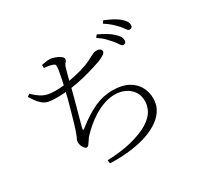

<svg xmlns="http://www.w3.org/2000/svg" viewBox="-177 -1040 1354 1305"><g transform="rotate(-30 500.0 -388.0)"><path d="M93 -640Q123 -611 147.5 -595.5Q172 -580 198 -574Q224 -568 256 -568Q289 -568 325 -572Q329 -589 333 -607Q339 -638 344 -664.5Q349 -691 349 -703Q350 -717 345 -722.5Q340 -728 328 -731Q316 -735 301 -737.5Q286 -740 267 -742L266 -766Q282 -769 297.5 -771.5Q313 -774 327 -774Q347 -774 370 -765.5Q393 -757 408.5 -745.5Q424 -734 424 -722Q424 -714 419 -707.5Q414 -701 407.5 -693Q401 -685 397 -670Q391 -648 383 -619Q379 -602 373 -580Q424 -589 471 -602Q523 -617 556 -634Q584 -649 601.5 -657.5Q619 -666 632 -666Q639 -666 646.5 -664.5Q654 -663 659.5 -660Q665 -657 668.5 -651.5Q672 -646 672 -639Q672 -628 653.5 -616Q635 -604 610 -594Q589 -587 551.5 -575Q514 -563 465 -551Q417 -539 361 -531Q355 -509 348 -481Q338 -443 327 -402.5Q316 -362 306 -326Q296 -290 290 -266Q285 -248 287 -244Q287 -244 287 -244Q290 -241 307 -255Q376 -310 446 -343.5Q516 -377 595 -377Q668 -377 715.5 -351Q763 -325 785.5 -282.5Q808 -240 808 -191Q808 -138 780.5 -97.5Q753 -57 705 -28Q657 1 595 18Q533 35 465.5 41Q398 47 332 44L329 18Q388 16 435.5 9.5Q483 3 519 -6Q611 -30 661.5 -62.5Q712 -95 731 -131.5Q750 -168 750 -204Q750 -250 728 -281Q706 -312 670.5 -328.5Q635 -345 593 -345Q551 -345 510 -331Q469 -317 431 -294Q393 -271 359 -242Q325 -213 297 -182Q291 -174 283 -161Q275 -148 267 -138Q259 -128 250 -128Q242 -128 233.5 -137.5Q225 -147 219.5 -161Q214 -175 214 -189Q214 -202 219.5 -211Q225 -220 235 -248Q244 -271 255.5 -310.5Q267 -350 279.5 -394.5Q292 -439 303 -480Q309 -506 314 -526Q280 -523 246 -523Q215 -523 192.5 -525.5Q170 -528 151.5 -538Q133 -548 115 -568.5Q97 -589 74 -626ZM768 -658Q752 -676 731 -698Q710 -720 677 -741L692 -760Q728 -743 756 -726Q784 -709 801 -692Q821 -674 829 -660Q837 -646 837 -631Q837 -619 830.5 -613Q824 -607 814 -607Q803 -607 793.5 -622.5Q784 -638 768 -658ZM856 -725Q837 -745 817.5 -763Q798 -781 765 -802L778 -821Q815 -806 843 -791Q871 -776 888 -761Q908 -744 917 -729.5Q926 -715 926 -699Q926 -688 919.5 -682Q913 -676 903 -676Q892 -676 882 -691Q872 -706 856 -725Z"/></g></svg>

Font: Early Summer Mincho Light
Style: Regular
Weight: 300
Designer: GuiWonder
Version: Version 1.002